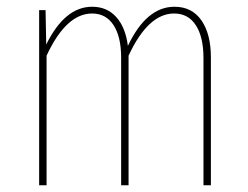

<svg xmlns="http://www.w3.org/2000/svg" viewBox="-20 -549 736 569"><path d="M605 -379V0H583V-377Q583 -439 560.5 -474Q538 -509 496 -509Q419 -509 361 -384V0H339V-378Q339 -440 316.5 -474.5Q294 -509 253 -509Q176 -509 118 -384V0H96V-519H115L117 -417Q172 -529 253 -529Q297 -529 324.5 -498.5Q352 -468 359 -413Q414 -529 497 -529Q549 -529 577 -488.5Q605 -448 605 -379Z"/></svg>

Font: Fira Sans Extra Condensed Thin
Style: Regular
Weight: 250
Width: 1
Designer: Carrois Corporate & Edenspiekermann AG
Foundry: Carrois Corporate GbR & Edenspiekermann AG
Version: Version 4.203